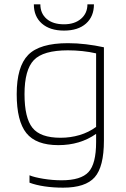

<svg xmlns="http://www.w3.org/2000/svg" viewBox="-20 -703 579 885"><path d="M271 162Q225 162 185 156Q145 150 116 139V105Q137 114 179.5 121Q222 128 264 128Q353 128 388 90Q423 52 423 -48V-86Q386 -60 342.5 -47Q299 -34 249 -34Q146 -34 101.5 -89.5Q57 -145 57 -269Q57 -396 110 -450Q163 -504 293 -504Q334 -504 376 -499Q418 -494 459 -485V-55Q459 66 416.5 114Q374 162 271 162ZM293 -471Q179 -471 136 -426Q93 -381 93 -269Q93 -160 129.5 -114Q166 -68 259 -68Q305 -68 347 -80.5Q389 -93 423 -118V-457Q393 -464 359.5 -467.5Q326 -471 293 -471ZM383 -683H413Q413 -627 376.5 -594.5Q340 -562 275 -562Q210 -562 173 -594.5Q136 -627 136 -683H166Q166 -641 195 -616Q224 -591 275 -591Q324 -591 353.5 -616.5Q383 -642 383 -683Z"/></svg>

Font: Blinker ExtraLight
Style: Regular
Weight: 200
Designer: Juergen Huber
Foundry: supertype
Version: Version 1.017;hotconv 1.0.117;makeotfexe 2.5.65602